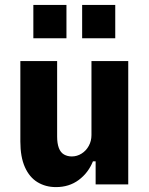

<svg xmlns="http://www.w3.org/2000/svg" viewBox="-20 -752 607 783"><path d="M208 11Q166 11 133 -9Q100 -29 81.5 -70.5Q63 -112 63 -175V-503H213V-195Q213 -167 220 -148.5Q227 -130 241 -122Q255 -114 273 -114Q294 -114 312.5 -125.5Q331 -137 342 -157Q353 -177 353 -201V-503H503V0H370V-94H359Q340 -47 301 -18Q262 11 208 11ZM315 -596V-732H450V-596ZM116 -596V-732H251V-596Z"/></svg>

Font: Nunito Sans 7pt Condensed ExtraBold
Style: Regular
Weight: 800
Width: 3
Designer: Vernon Adams
Foundry: Vernon Adams
Version: Version 3.101;gftools[0.9.27]